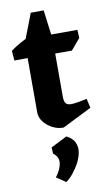

<svg xmlns="http://www.w3.org/2000/svg" viewBox="-98 -651 578 997"><g transform="rotate(-10 191.0 -152.0)"><path d="M204 16Q175 17 147 3Q119 -11 100.5 -34.5Q82 -58 82 -84V-453L139 -601H207L227 -445V-143Q227 -117 235.5 -107Q244 -97 263 -97Q281 -97 304.5 -101.5Q328 -106 347 -110L358 -61ZM12 -371 8 -423Q42 -448 81 -467.5Q120 -487 164 -505L189 -435L165 -373ZM170 -370V-471H362L364 -428L315 -370ZM168 297 119 264Q148 226 151.5 193.5Q155 161 126 140L124 107L209 64Q241 80 252 104Q263 128 258.5 155.5Q254 183 239.5 210.5Q225 238 206 261Q187 284 168 297Z"/></g></svg>

Font: Eczar SemiBold
Style: Regular
Weight: 600
Designer: Vaibhav Singh
Foundry: Rosetta Type Foundry
Version: Version 2.000